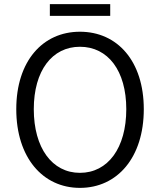

<svg xmlns="http://www.w3.org/2000/svg" viewBox="-20 -899 777 932"><path d="M368 13C550 13 678 -135 678 -369C678 -602 550 -745 368 -745C187 -745 59 -602 59 -369C59 -135 187 13 368 13ZM368 -60C233 -60 144 -181 144 -369C144 -556 233 -672 368 -672C504 -672 593 -556 593 -369C593 -181 504 -60 368 -60ZM222 -822H515V-879H222Z"/></svg>

Font: Source Han Sans JP Normal
Style: Regular
Weight: 350
Designer: Ryoko NISHIZUKA 西塚涼子 (kana, bopomofo & ideographs); Paul D. Hunt (Latin, Greek & Cyrillic); Sandoll Communications 산돌커뮤니
Foundry: Adobe
Version: Version 2.002;hotconv 1.0.116;makeotfexe 2.5.65601